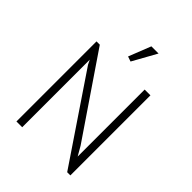

<svg xmlns="http://www.w3.org/2000/svg" viewBox="-247 -1022 1153 1153"><g transform="rotate(45 329.0 -446.0)"><path d="M149 0V-574L163 -545L531 0H558V-680H509V-111L475 -170L128 -680H100V0ZM330 -739 415 -892H354L298 -750Z"/></g></svg>

Font: Catamaran Thin
Style: Regular
Weight: 100
Designer: Pria Ravichandran
Version: Version 2.000